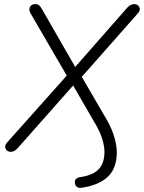

<svg xmlns="http://www.w3.org/2000/svg" viewBox="-20 -731 699 932"><path d="M378 180Q349 185 344 160Q339 134 368 129Q432 120 459.5 90Q487 60 487 6Q487 -19 477.5 -52.5Q468 -86 445 -126L335 -316L66 -12Q50 6 32 6Q15 6 7.5 -8.5Q0 -23 15 -40L304 -364L129 -665Q118 -684 125.5 -697.5Q133 -711 151 -711Q163 -711 169.5 -705.5Q176 -700 183 -688L345 -406L597 -693Q613 -711 632 -711Q648 -711 656 -697Q664 -683 649 -666L377 -358L501 -145Q525 -102 536 -62Q547 -22 547 7Q547 86 503.5 127Q460 168 378 180Z"/></svg>

Font: Nunito Light
Style: Italic
Weight: 300
Italic angle: -9°
Designer: Vernon Adams
Foundry: Vernon Adams
Version: Version 3.601; ttfautohint (v1.8.2.53-6de2)